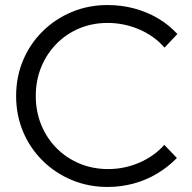

<svg xmlns="http://www.w3.org/2000/svg" viewBox="-20 -731 762 762"><path d="M407 11Q331 11 265 -16.5Q199 -44 149 -93.5Q99 -143 71.5 -208.5Q44 -274 44 -350Q44 -426 71.5 -491.5Q99 -557 149 -606.5Q199 -656 265 -683.5Q331 -711 407 -711Q462 -711 512.5 -697.5Q563 -684 606.5 -658.5Q650 -633 684 -596L633 -542Q592 -589 532 -614.5Q472 -640 407 -640Q346 -640 294 -618Q242 -596 203.5 -556.5Q165 -517 143.5 -464.5Q122 -412 122 -350Q122 -289 143.5 -236Q165 -183 204 -143.5Q243 -104 295.5 -82Q348 -60 409 -60Q474 -60 533 -85.5Q592 -111 632 -156L682 -104Q647 -68 603.5 -42Q560 -16 510 -2.5Q460 11 407 11Z"/></svg>

Font: Red Hat Display Variable
Style: Regular
Weight: 400
Designer: Pentagram, MCKL
Foundry: Pentagram, MCKL
Version: Version 1.021